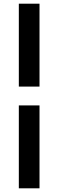

<svg xmlns="http://www.w3.org/2000/svg" viewBox="-20 -870 316 1040"><path d="M82 -401H194V-850H82ZM82 150H194V-299H82Z"/></svg>

Font: Finlandica Medium
Style: Regular
Weight: 500
Designer: Niklas Ekholm, Juho Hiilivirta, Jaakko Suomalainen
Foundry: Helsinki Type Studio
Version: Version 2.000;Glyphs 3.2 (3202)